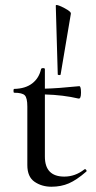

<svg xmlns="http://www.w3.org/2000/svg" viewBox="-20 -725 378 758"><path d="M293 -384.8Q299.8 -384.8 299.8 -359.4Q299.8 -334 290 -335.9Q230 -350.1 157.2 -352.1V-106.9Q157.2 -27.8 233.9 -27.8Q276.9 -27.8 313 -56.2Q314 -57.1 316.4 -57.1Q318.8 -57.1 321 -53Q323.2 -48.8 319.8 -46.9Q282.7 -14.6 252 -1.2Q221.2 12.2 183.1 12.2Q145 12.2 116.5 -7.3Q87.9 -26.9 87.9 -73.2V-304.2Q87.9 -338.4 77.9 -348.6Q67.9 -358.9 36.1 -358.9Q33.2 -358.9 33.2 -366.5Q33.2 -374 36.1 -374Q80.1 -375 106.9 -395.5Q133.8 -416 142.1 -452.1Q143.1 -456.1 150.1 -456.1Q157.2 -456.1 157.2 -452.1V-375Q206.1 -376 293 -384.8ZM259.8 -670.9 219.2 -430.2Q218.3 -428.2 213.1 -428.7Q208 -429.2 208 -431.2L200.2 -703.1Q200.2 -708 215.6 -701.9Q231 -695.8 246.1 -686.3Q261.2 -676.8 259.8 -670.9Z"/></svg>

Font: Cormorant-Medium
Style: Regular
Weight: 500
Designer: Christian Thalmann (Catharsis Fonts)
Version: Version 3.000